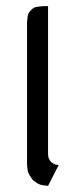

<svg xmlns="http://www.w3.org/2000/svg" viewBox="-20 -604 265 624"><path d="M67.9 -67.9V-532.2L69.8 -549.8L71.8 -559.1L76.2 -565.9L85 -575.2L92.8 -580.1L102.1 -582L119.1 -584H136.2V-103L137.2 -94.2L138.2 -89.8L143.1 -81.1L148.9 -75.2L158.2 -69.8L162.1 -68.8L170.9 -67.9L136.2 0L119.1 -2L110.8 -3.9L102.1 -7.8L88.9 -17.1L85 -21L76.2 -34.2L71.8 -43L69.8 -50.8Z"/></svg>

Font: Petahja
Style: Regular
Weight: 400
Designer: T. Christopher White
Version: Version 1.1